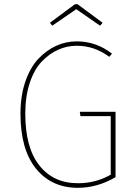

<svg xmlns="http://www.w3.org/2000/svg" viewBox="-20 -889 645 919"><path d="M347 -691Q441 -691 516 -632L503 -617Q432 -670 347 -670Q301 -670 258.5 -651Q216 -632 180 -594.5Q144 -557 122.5 -492.5Q101 -428 101 -345Q101 -182 168.5 -97Q236 -12 353 -12Q439 -12 510 -53V-333H365L362 -354H533V-41Q446 10 353 10Q227 10 152.5 -81.5Q78 -173 78 -345Q78 -431 101.5 -499Q125 -567 164 -608Q203 -649 249.5 -670Q296 -691 347 -691ZM345 -845 230 -766 219 -780 339 -869H351L471 -780L459 -766Z"/></svg>

Font: FiraSans
Style: Regular
Weight: 150
Designer: Carrois Corporate & Edenspiekermann AG
Foundry: Carrois Corporate GbR & Edenspiekermann AG
Version: Version 3.106;PS 003.106;hotconv 1.0.70;makeotf.lib2.5.58329